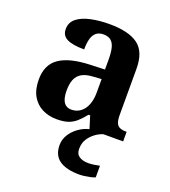

<svg xmlns="http://www.w3.org/2000/svg" viewBox="-142 -653 885 998"><g transform="rotate(20 300.0 -154.5)"><path d="M201.5 10Q158.1 10 122.3 -7.8Q86.5 -25.6 65.6 -61.8Q44.8 -98 44.8 -153.1Q44.8 -234.6 100.3 -273.2Q155.9 -311.7 269 -315.8L350.6 -318.8V-374.2Q350.6 -410.7 344.8 -435.9Q339.1 -461.1 324.1 -474.5Q309 -487.9 281.5 -487.9Q256.1 -487.9 241 -475Q226 -462.2 219.5 -438.3Q213 -414.4 213 -380Q149.5 -380 118.1 -395.4Q86.8 -410.8 86.8 -446.9Q86.8 -484.1 114.8 -506.4Q142.9 -528.7 189.8 -538.8Q236.8 -548.9 292.9 -548.9Q398.2 -548.9 450.7 -510.8Q503.1 -472.6 503.1 -379.1V-123.9Q503.1 -96.4 508.9 -81.1Q514.6 -65.8 528 -59.4Q541.4 -53 563.4 -53H567V0H380.9L359.7 -68.6H350.6Q329 -41.8 309.3 -24.3Q289.6 -6.9 264.8 1.6Q240 10 201.5 10ZM256.9 -63Q285.8 -63 306.9 -78.9Q328 -94.7 339.6 -123.6Q351.1 -152.5 351.1 -191V-266.2L306.2 -263.2Q266.1 -261.2 243.2 -247.6Q220.2 -234.1 210.3 -209.6Q200.4 -185.1 200.4 -149.1Q200.4 -121 206.5 -101.6Q212.6 -82.3 225.2 -72.7Q237.9 -63 256.9 -63ZM412.1 240Q339.4 240 301.2 213.5Q262.9 187 262.9 130Q262.9 99 279.9 72Q296.9 45 323.9 26Q350.9 7 380.9 0H458.2Q437.2 6 415.7 21.5Q394.2 37 379.7 60Q365.2 83 365.2 115Q365.2 142.8 384.7 155.5Q404.2 168.1 434.2 168.1Q448.2 168.1 463.7 166.1Q479.2 164.1 497.2 160.1V224Q487.2 229 471.2 232.5Q455.2 236 439.2 238Q423.1 240 412.1 240Z"/></g></svg>

Font: Noto Serif Lao
Style: Regular
Weight: 400
Designer: Monotype Design Team
Foundry: Monotype Imaging Inc.
Version: Version 2.003